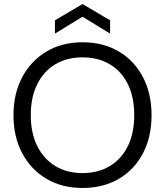

<svg xmlns="http://www.w3.org/2000/svg" viewBox="-20 -922 820 954"><path d="M390 12Q288 12 211 -33.5Q134 -79 90.5 -160.5Q47 -242 47 -350Q47 -457 90.5 -538.5Q134 -620 211 -666Q288 -712 390 -712Q493 -712 570.5 -666Q648 -620 690.5 -538.5Q733 -457 733 -350Q733 -242 690.5 -160.5Q648 -79 570.5 -33.5Q493 12 390 12ZM390 -62Q467 -62 525 -96.5Q583 -131 615 -195.5Q647 -260 647 -350Q647 -440 615 -504.5Q583 -569 525 -603Q467 -637 390 -637Q313 -637 255.5 -603Q198 -569 165.5 -504.5Q133 -440 133 -350Q133 -260 165.5 -195.5Q198 -131 255.5 -96.5Q313 -62 390 -62ZM253 -755V-821L390 -902L527 -821V-755L390 -839Z"/></svg>

Font: DM Sans 20pt
Style: Regular
Weight: 400
Version: Version 4.004;gftools[0.9.30]